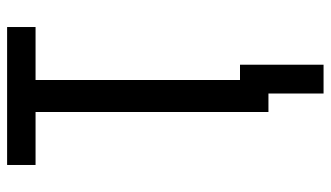

<svg xmlns="http://www.w3.org/2000/svg" viewBox="-215 -560 930 540"><g transform="rotate(-90 250.0 -290.0)"><path d="M257 155V0H205V-655H56V-735H444V-655H295V-80H338V155Z"/></g></svg>

Font: Iosevka SS18 Medium
Style: Regular
Weight: 500
Monospace: yes
Designer: Belleve Invis
Foundry: Belleve Invis
Version: Version 25.1.1; ttfautohint (v1.8.4)